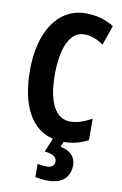

<svg xmlns="http://www.w3.org/2000/svg" viewBox="-103 -782 689 1080"><g transform="rotate(10 241.5 -242.0)"><path d="M375 130C375 82 343 50 287 40L300 10C350 10 397 -2 438 -25V-147C399 -126 360 -109 316 -109C232 -109 185 -196 185 -355C185 -500 225 -606 309 -606C350 -606 385 -591 420 -567L459 -680C409 -710 356 -724 299 -724C135 -724 43 -569 43 -356C43 -152 113 -26 237 3L204 82C248 85 274 100 274 127C274 150 258 163 227 163C212 163 195 161 177 156V232C197 237 222 240 251 240C331 240 375 199 375 130Z"/></g></svg>

Font: Noto Sans Ethiopic ExtraCondensed
Style: Bold
Weight: 700
Width: 2
Designer: Monotype Design Team
Foundry: Monotype Imaging Inc.
Version: Version 2.102